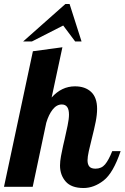

<svg xmlns="http://www.w3.org/2000/svg" viewBox="-58 -937 625 963"><path d="M270 -917 58 -729H102L259 -809L319 -729H351L291 -917ZM271.5 -26.5C290.5 -4.8 320.3 6 361 6C395.7 6 429.2 -6.5 461.5 -31.5C493.8 -56.5 522.3 -105.7 547 -179H505C493 -149 481 -126.8 469 -112.5C457 -98.2 441 -91 421 -91C406.3 -91 396 -94.7 390 -102C384 -109.3 381 -119.7 381 -133C381 -144.3 383.2 -159.8 387.5 -179.5C391.8 -199.2 396.7 -219.3 402 -240C410.7 -274 417.3 -302.8 422 -326.5C426.7 -350.2 429 -371.7 429 -391C429 -429 419 -457.3 399 -476C379 -494.7 352 -504 318 -504C273.3 -504 234.3 -485.3 201 -448L255 -700L107 -680L-38 0H106L174 -321C182 -348.3 192.7 -370.5 206 -387.5C219.3 -404.5 234.7 -413 252 -413C276 -413 288 -396 288 -362C288 -348 285.7 -329.7 281 -307C276.3 -284.3 271.3 -261.3 266 -238C264.7 -233.3 262.2 -222.7 258.5 -206C254.8 -189.3 251.3 -172.2 248 -154.5C244.7 -136.8 243 -121 243 -107C243 -75 252.5 -48.2 271.5 -26.5Z"/></svg>

Font: DonutKreme
Style: Regular
Weight: 400
Designer: Impallari Type
Foundry: Impallari Type
Version: Version 2.100